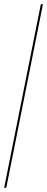

<svg xmlns="http://www.w3.org/2000/svg" viewBox="-20 -780 226 921"><path d="M0 121H10L186 -760H176Z"/></svg>

Font: Noto Serif Display Condensed Extra
Style: Regular
Weight: 800
Width: 3
Designer: Monotype Design Team
Foundry: Monotype Imaging Inc.
Version: Version 1.900